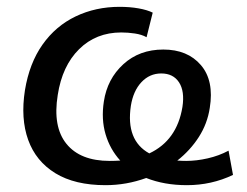

<svg xmlns="http://www.w3.org/2000/svg" viewBox="-20 -533 724 562"><path d="M289 9Q199 9 142 -26Q85 -61 62.5 -123.5Q40 -186 53 -269Q66 -348 104.5 -402.5Q143 -457 201.5 -485Q260 -513 330 -513Q360 -513 385.5 -508.5Q411 -504 427 -496L409 -424Q395 -432 374.5 -435Q354 -438 335 -438Q261 -438 211.5 -389Q162 -340 149 -255Q134 -162 174.5 -112Q215 -62 301 -62Q317 -62 332 -63Q302 -96 289 -140Q276 -184 284 -236Q294 -302 341 -345Q388 -388 458 -388Q529 -388 568 -342.5Q607 -297 594 -217Q587 -171 562 -132Q537 -93 499 -63Q512 -62 525 -62Q555 -62 588 -69.5Q621 -77 649 -92L662 -21Q599 9 527 9Q461 9 408 -12Q350 9 289 9ZM363 -223Q348 -122 417 -84Q498 -122 514 -220Q521 -266 504 -292Q487 -318 452 -318Q418 -318 394 -292.5Q370 -267 363 -223Z"/></svg>

Font: Winston Medium
Style: Italic
Weight: 500
Italic angle: -9°
Designer: Original fonts by Vernon Adams / Changes by Cristiano Sobral
Foundry: Original fonts by Vernon Adams / Changes by Cristiano Sobral
Version: Version 2.503;July 17, 2020;FontCreator 13.0.0.2655 64-bit